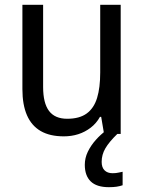

<svg xmlns="http://www.w3.org/2000/svg" viewBox="-20 -556 599 797"><path d="M481 -536V0H412L400 -71H395Q380 -44 356.5 -26Q333 -8 305 1Q277 10 245 10Q187 10 149 -12Q111 -34 92 -77.5Q73 -121 73 -186V-536H159V-195Q159 -128 183.5 -95.5Q208 -63 259 -63Q310 -63 340 -85Q370 -107 383 -149.5Q396 -192 396 -255V-536ZM402 116Q402 139 414 151Q426 163 447 163Q462 163 472 160.5Q482 158 489 157V213Q477 217 464 219Q451 221 432 221Q381 221 356.5 197Q332 173 332 128Q332 100 344.5 74Q357 48 377.5 25Q398 2 420 -14L467 0Q433 33 417.5 59.5Q402 86 402 116Z"/></svg>

Font: Noto Sans Arabic SemiCondensed
Style: Regular
Weight: 400
Width: 4
Designer: Monotype Design Team, Nadine Chahine, Nizar Qandah and Khaled Hosny
Foundry: Monotype Imaging Inc.
Version: Version 2.012